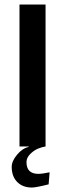

<svg xmlns="http://www.w3.org/2000/svg" viewBox="-20 -653 290 856"><path d="M66.9 -632.8H183.1V0Q168.5 2 149.9 9.5Q131.3 17.1 114.7 33.7Q98.1 50.3 98.1 69.8Q98.1 122.1 150.9 122.1Q168 122.1 201.2 115.2L196.8 168.9Q140.1 183.1 122.1 183.1Q81.1 183.1 56.6 158.2Q32.2 133.3 32.2 90.8Q32.2 65.4 55.9 36.9Q79.6 8.3 107.9 2V0H66.9Z"/></svg>

Font: Resagokr
Style: Bold
Weight: 600
Designer: gluk
Foundry: gluk
Version: Version 0.95